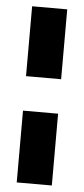

<svg xmlns="http://www.w3.org/2000/svg" viewBox="-52 -739 335 770"><g transform="rotate(5 115.5 -354.5)"><path d="M187 -427.8V-709.1H45.7V-427.8ZM187 0V-289H45.7V0Z"/></g></svg>

Font: Estedad-FD VF
Style: Regular
Weight: 100
Designer: Amin Abedi
Version: Version 7.3